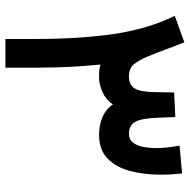

<svg xmlns="http://www.w3.org/2000/svg" viewBox="-16 -685 701 709"><g transform="rotate(90 334.5 -330.5)"><path d="M476.6 -345.7Q443.8 -345.7 413.3 -358.2Q382.8 -370.6 365.7 -397Q349.1 -371.6 320.1 -358.6Q291 -345.7 267.1 -345.7Q254.9 -345.7 243.2 -346.4Q231.4 -347.2 218.3 -351.1Q223.1 -301.3 225.6 -260.7Q228 -220.2 229 -182.9Q230 -145.5 230 -104V0H124V-105.5Q124 -273.4 105.7 -399.2Q87.4 -524.9 38.6 -625.5L136.2 -660.6Q152.3 -620.6 163.1 -590.6Q173.8 -560.5 189.9 -522.5Q201.2 -495.6 215.8 -476.1Q230.5 -456.5 261.7 -456.1Q293.9 -456.1 306.9 -477.8Q319.8 -499.5 320.3 -555.7L321.3 -623L412.1 -627.4L414.6 -564.9Q417 -500 430.7 -478Q444.3 -456.1 473.6 -456.1Q495.1 -456.1 506.6 -470.9Q518.1 -485.8 522.5 -509.3Q526.9 -532.7 526.9 -557.6Q526.9 -580.6 523.9 -603.3Q521 -626 518.1 -643.1L620.6 -652.3Q625 -612.8 625 -572.3Q625 -512.7 611.6 -460.9Q598.1 -409.2 565.7 -377.4Q533.2 -345.7 476.6 -345.7Z"/></g></svg>

Font: Vazirmatn RD UI FD Medium
Style: Regular
Weight: 500
Designer: Saber Rastikerdar
Foundry: Saber Rastikerdar
Version: Version 33.003